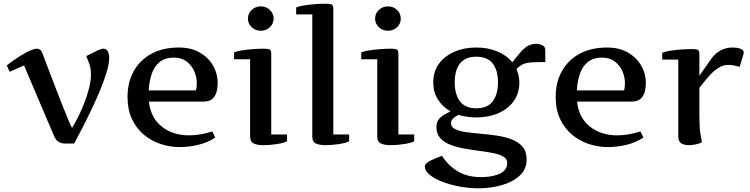

<svg xmlns="http://www.w3.org/2000/svg" viewBox="-20 -770 4025 1030"><path d="M207 -485.8Q207.5 -484.4 218.5 -455.3Q229.5 -426.3 246.6 -381.3Q263.7 -336.4 283.2 -286.1Q302.7 -235.8 320.6 -190.4Q338.4 -145 351.1 -115.7Q363.8 -86.4 366.7 -84Q382.8 -109.4 400.4 -145Q418 -180.7 433.3 -220.5Q448.7 -260.3 458.3 -299.1Q467.8 -337.9 467.8 -370.1Q467.8 -404.8 458.7 -428.7Q449.7 -452.6 442.9 -469.2L506.8 -501Q523.9 -508.8 534.7 -508.8Q552.7 -508.8 559.3 -492.7Q565.9 -476.6 565.9 -460.9Q565.9 -430.2 553 -386Q540 -341.8 518.8 -290.3Q497.6 -238.8 472.4 -186Q447.3 -133.3 422.6 -85.2Q397.9 -37.1 377.9 0H326.7Q310.1 0 294.7 -9Q279.3 -18.1 271 -38.1L108.9 -418.9L31.7 -384.8L16.6 -418.9Q28.3 -429.2 49.6 -444.1Q70.8 -459 95.2 -473.9Q119.6 -488.8 141.8 -498.8Q164.1 -508.8 177.7 -508.8Q187 -508.8 194.6 -503.7Q202.1 -498.5 207 -485.8Z M664.1 -250Q664.1 -327.6 697 -387.5Q730 -447.3 791.7 -481.2Q853.5 -515.1 939.9 -515.1Q1004.9 -515.1 1051.5 -488.3Q1098.1 -461.4 1123 -418Q1147.9 -374.5 1147.9 -324.2Q1147.9 -301.3 1142.1 -278.3Q1136.2 -255.4 1119.9 -240.2Q1103.5 -225.1 1070.8 -225.1H778.8Q788.6 -137.2 848.1 -90.6Q907.7 -43.9 993.7 -43.9Q1053.7 -43.9 1118.7 -64.9L1134.8 -32.2Q1095.2 -5.4 1044.4 6.8Q993.7 19 944.8 19Q891.1 19 840.8 2.2Q790.5 -14.6 750.7 -48.3Q710.9 -82 687.5 -132.3Q664.1 -182.6 664.1 -250ZM1030.8 -285.2Q1033.7 -294.9 1034.7 -304.7Q1035.6 -314.5 1035.6 -325.2Q1035.6 -357.4 1021.7 -388.7Q1007.8 -419.9 980.7 -440.4Q953.6 -460.9 914.1 -460.9Q864.3 -460.9 835.2 -436.3Q806.2 -411.6 793.2 -371.6Q780.3 -331.5 777.8 -285.2Z M1310.1 -669.9Q1310.1 -697.8 1330.3 -716.8Q1350.6 -735.8 1378.9 -735.8Q1407.7 -735.8 1427.7 -716.8Q1447.8 -697.8 1447.8 -669.9Q1447.8 -643.1 1427.7 -624Q1407.7 -605 1378.9 -605Q1350.6 -605 1330.3 -624Q1310.1 -643.1 1310.1 -669.9ZM1435.1 -48.8H1520V-12.2Q1503.4 -2.9 1465.3 2.9Q1427.2 8.8 1392.1 8.8Q1362.3 8.8 1342 0.2Q1321.8 -8.3 1321.8 -38.1V-452.1H1235.8V-488.8Q1249.5 -495.1 1276.9 -499.5Q1304.2 -503.9 1335.9 -506.3Q1367.7 -508.8 1393.1 -508.8Q1413.1 -508.8 1424.1 -505.6Q1435.1 -502.4 1435.1 -482.9Z M1768.1 -48.8H1853V-12.2Q1836.4 -2.9 1798.3 2.9Q1760.3 8.8 1725.1 8.8Q1695.3 8.8 1675.3 0.2Q1655.3 -8.3 1655.3 -38.1V-692.9H1568.8V-730Q1582.5 -736.3 1610.1 -740.7Q1637.7 -745.1 1669.2 -747.6Q1700.7 -750 1726.1 -750Q1746.1 -750 1757.1 -746.8Q1768.1 -743.7 1768.1 -724.1Z M1992.2 -669.9Q1992.2 -697.8 2012.5 -716.8Q2032.7 -735.8 2061 -735.8Q2089.8 -735.8 2109.9 -716.8Q2129.9 -697.8 2129.9 -669.9Q2129.9 -643.1 2109.9 -624Q2089.8 -605 2061 -605Q2032.7 -605 2012.5 -624Q1992.2 -643.1 1992.2 -669.9ZM2117.2 -48.8H2202.1V-12.2Q2185.5 -2.9 2147.5 2.9Q2109.4 8.8 2074.2 8.8Q2044.4 8.8 2024.2 0.2Q2003.9 -8.3 2003.9 -38.1V-452.1H1918V-488.8Q1931.6 -495.1 1959 -499.5Q1986.3 -503.9 2018.1 -506.3Q2049.8 -508.8 2075.2 -508.8Q2095.2 -508.8 2106.2 -505.6Q2117.2 -502.4 2117.2 -482.9Z M2350.6 65.9Q2386.7 120.1 2437.3 150.1Q2487.8 180.2 2561.5 180.2Q2580.6 180.2 2604.5 177.2Q2628.4 174.3 2650.4 166.3Q2672.4 158.2 2686.8 143.1Q2701.2 127.9 2701.2 104Q2701.2 82.5 2680.7 70.3Q2660.2 58.1 2626.2 51.3Q2592.3 44.4 2551.8 39.3Q2511.2 34.2 2470.7 26.9Q2430.2 19.5 2396.2 6.6Q2362.3 -6.3 2341.8 -29.1Q2321.3 -51.8 2321.3 -87.9Q2321.3 -114.3 2333.5 -129.6Q2345.7 -145 2363.3 -154.8Q2380.9 -164.6 2396.5 -172.9Q2353.5 -197.3 2328.9 -236.8Q2304.2 -276.4 2304.2 -328.1Q2304.2 -386.2 2334.7 -428Q2365.2 -469.7 2417.5 -492.4Q2469.7 -515.1 2535.2 -515.1Q2596.7 -515.1 2647.2 -494.4Q2697.8 -473.6 2728.5 -436L2757.3 -472.2Q2789.6 -511.7 2811 -523.4Q2832.5 -535.2 2859.4 -535.2Q2872.1 -535.2 2888.7 -527.6Q2905.3 -520 2905.3 -502.9V-437Q2860.4 -437 2832.8 -435.5Q2805.2 -434.1 2786.9 -426Q2768.6 -418 2750.5 -398.9Q2757.8 -382.3 2762 -365.2Q2766.1 -348.1 2766.1 -327.1Q2766.1 -269.5 2735.8 -227.5Q2705.6 -185.5 2653.3 -162.8Q2601.1 -140.1 2535.2 -140.1Q2484.4 -140.1 2439.5 -153.8Q2399.4 -133.3 2399.4 -110.8Q2399.4 -88.4 2421.4 -77.4Q2443.4 -66.4 2479.5 -61.3Q2515.6 -56.2 2558.8 -52.5Q2602.1 -48.8 2645.5 -42.5Q2689 -36.1 2725.1 -22.2Q2761.2 -8.3 2783.2 17.3Q2805.2 43 2805.2 85.9Q2805.2 137.7 2767.8 172.1Q2730.5 206.5 2671.4 223.4Q2612.3 240.2 2547.4 240.2Q2496.1 240.2 2445.3 230.7Q2394.5 221.2 2352.3 204.8Q2310.1 188.5 2284.7 167.5Q2259.3 146.5 2259.3 123Q2259.3 108.9 2280.5 96.4Q2301.8 84 2350.6 65.9ZM2419.4 -328.1Q2419.4 -263.2 2447.8 -226.1Q2476.1 -189 2535.2 -189Q2594.7 -189 2623 -226.1Q2651.4 -263.2 2651.4 -328.1Q2651.4 -393.6 2623 -429.7Q2594.7 -465.8 2535.2 -465.8Q2476.1 -465.8 2447.8 -429.7Q2419.4 -393.6 2419.4 -328.1Z M2960.9 -250Q2960.9 -327.6 2993.9 -387.5Q3026.9 -447.3 3088.6 -481.2Q3150.4 -515.1 3236.8 -515.1Q3301.8 -515.1 3348.4 -488.3Q3395 -461.4 3419.9 -418Q3444.8 -374.5 3444.8 -324.2Q3444.8 -301.3 3439 -278.3Q3433.1 -255.4 3416.7 -240.2Q3400.4 -225.1 3367.7 -225.1H3075.7Q3085.4 -137.2 3145 -90.6Q3204.6 -43.9 3290.5 -43.9Q3350.6 -43.9 3415.5 -64.9L3431.6 -32.2Q3392.1 -5.4 3341.3 6.8Q3290.5 19 3241.7 19Q3188 19 3137.7 2.2Q3087.4 -14.6 3047.6 -48.3Q3007.8 -82 2984.4 -132.3Q2960.9 -182.6 2960.9 -250ZM3327.6 -285.2Q3330.6 -294.9 3331.5 -304.7Q3332.5 -314.5 3332.5 -325.2Q3332.5 -357.4 3318.6 -388.7Q3304.7 -419.9 3277.6 -440.4Q3250.5 -460.9 3210.9 -460.9Q3161.1 -460.9 3132.1 -436.3Q3103 -411.6 3090.1 -371.6Q3077.1 -331.5 3074.7 -285.2Z M3532.7 -486.8Q3546.4 -493.2 3573.7 -497.6Q3601.1 -502 3632.8 -504.4Q3664.6 -506.8 3689.9 -506.8Q3710 -506.8 3720.9 -503.7Q3731.9 -500.5 3731.9 -481V-363.8L3793.9 -452.1Q3837.9 -515.1 3910.6 -515.1Q3919.4 -515.1 3933.3 -513.4Q3947.3 -511.7 3958.5 -505.9Q3969.7 -500 3969.7 -487.8Q3969.7 -482.9 3968.8 -480L3947.8 -411.1Q3929.2 -417 3914.3 -419.4Q3899.4 -421.9 3886.7 -421.9Q3860.4 -421.9 3836.4 -407.2Q3812.5 -392.6 3792.5 -371.6Q3772.5 -350.6 3757.1 -330.3Q3741.7 -310.1 3731.9 -298.8V-147Q3731.9 -86.9 3737.3 -53.7Q3742.7 -20.5 3745.6 -6.8Q3732.4 0.5 3711.9 4.6Q3691.4 8.8 3675.8 8.8Q3650.9 8.8 3634.8 -1.2Q3618.7 -11.2 3618.7 -38.1V-450.2H3532.7Z"/></svg>

Font: Artifika
Style: Regular
Weight: 400
Designer: Yulya Zhdanova, Ivan Petrov | Cyreal.org
Foundry: Cyreal.org
Version: Version 1.102; ttfautohint (v1.8.4.7-5d5b)